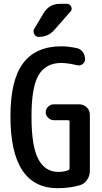

<svg xmlns="http://www.w3.org/2000/svg" viewBox="-20 -985 540 1015"><path d="M296.9 -964.8H333Q349.6 -964.8 356.4 -949.7Q363.3 -934.6 351.6 -922.9L267.6 -827.1Q235.4 -790 184.6 -790Q168.9 -790 161.1 -804.7Q153.3 -819.3 161.1 -833L210.9 -916Q240.2 -964.8 296.9 -964.8ZM285.2 9.8Q35.2 9.8 35.2 -370.1Q35.2 -562.5 102.5 -651.4Q169.9 -740.2 304.7 -740.2Q339.8 -740.2 386.7 -730.5Q405.3 -726.6 417.5 -710Q429.7 -693.4 429.7 -671.9Q429.7 -656.2 416.5 -646Q403.3 -635.7 385.7 -640.6Q339.8 -651.4 304.7 -652.3Q222.7 -652.3 184.6 -588.9Q146.5 -525.4 146.5 -370.1Q146.5 -210.9 182.6 -143.6Q218.8 -76.2 288.1 -76.2Q318.4 -76.2 339.8 -85Q347.7 -87.9 347.7 -96.7V-340.8Q347.7 -349.6 339.8 -349.6H264.6Q248 -349.6 234.9 -362.3Q221.7 -375 221.7 -392.1Q221.7 -409.2 234.9 -421.4Q248 -433.6 264.6 -433.6H398.4Q421.9 -433.6 438.5 -417.5Q455.1 -401.4 455.1 -377.9V-82Q455.1 -55.7 440.4 -34.2Q425.8 -12.7 402.3 -5.9Q348.6 9.8 285.2 9.8Z"/></svg>

Font: Rounded Mgen+ 1mn medium
Style: Regular
Weight: 500
Designer: [Source Han Sans]
Ryoko NISHIZUKA  (kana & ideographs); Paul D. Hunt (Latin, Greek & Cyrillic); Wenlong ZHANG  (bopomofo
Version: Version 1.059.20150602